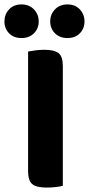

<svg xmlns="http://www.w3.org/2000/svg" viewBox="-57 -841 402 868"><path d="M154 7Q107 7 88.5 -9Q70 -25 70 -67V-608Q81 -610 101.5 -613Q122 -616 143 -616Q188 -616 207.5 -601Q227 -586 227 -542V-1Q216 2 196 4.5Q176 7 154 7ZM118 -744Q118 -712 96.5 -690.5Q75 -669 40 -669Q5 -669 -16 -690.5Q-37 -712 -37 -744Q-37 -776 -16 -798.5Q5 -821 40 -821Q75 -821 96.5 -798.5Q118 -776 118 -744ZM325 -744Q325 -712 304 -690.5Q283 -669 248 -669Q213 -669 191.5 -690.5Q170 -712 170 -744Q170 -776 191.5 -798.5Q213 -821 248 -821Q283 -821 304 -798.5Q325 -776 325 -744Z"/></svg>

Font: Baloo Bhai 2
Style: Bold
Weight: 700
Designer: Supriya Tembe, Noopur Datye and Ek Type
Foundry: Ek Type
Version: Version 1.640;PS 1.000;hotconv 16.6.51;makeotf.lib2.5.65220;